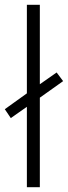

<svg xmlns="http://www.w3.org/2000/svg" viewBox="-38 -780 283 800"><path d="M74 0V-335L7 -288L-18 -325L74 -391V-760H128V-429L198 -478L225 -442L128 -373V0Z"/></svg>

Font: Noto Sans Khmer ExtraCondensed Light
Style: Regular
Weight: 300
Width: 2
Designer: Danh Hong and the Monotype Design Team
Foundry: Monotype Imaging Inc.
Version: Version 2.004; ttfautohint (v1.8.4.7-5d5b)